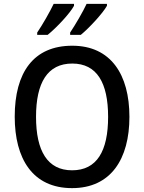

<svg xmlns="http://www.w3.org/2000/svg" viewBox="-20 -961 744 991"><path d="M532 -931V-941H427C409 -902 370 -835 342 -793V-781H397C440 -816 511 -893 532 -931ZM362 -931V-941H257C238 -901 201 -836 172 -793V-781H226C273 -819 341 -892 362 -931ZM648 -358C648 -576 552 -725 353 -725C153 -725 56 -587 56 -359C56 -142 148 10 352 10C552 10 648 -140 648 -358ZM166 -358C166 -534 225 -633 353 -633C480 -633 538 -534 538 -358C538 -181 480 -82 352 -82C225 -82 166 -182 166 -358Z"/></svg>

Font: Noto Sans SemiCondensed Medium
Style: Regular
Weight: 500
Width: 4
Designer: Monotype Design Team
Foundry: Monotype Imaging Inc.
Version: Version 2.013